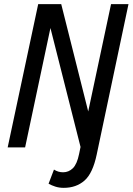

<svg xmlns="http://www.w3.org/2000/svg" viewBox="-20 -710 639 925"><path d="M17 0 164 -690H275L405 -173L515 -690H599L446 34Q427 125 387 160Q347 195 287 195Q265 195 246.5 189Q228 183 214 175L240 107Q260 120 284 120Q311 120 331 100.5Q351 81 361 32L368 -2L223 -575L101 0Z"/></svg>

Font: Radio Canada Condensed
Style: Italic
Weight: 400
Width: 3
Italic angle: -12°
Designer: Charles Daoud, Etienne Aubert Bonn, Alexandre Saumier Demers, Jacques Le Bailly
Foundry: Radio-Canada
Version: Version 2.104; ttfautohint (v1.8.4.7-5d5b);gftools[0.9.28.de